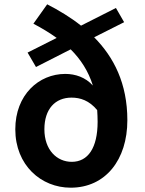

<svg xmlns="http://www.w3.org/2000/svg" viewBox="-20 -857 671 891"><path d="M313 -106C244 -106 186 -161 186 -257C186 -351 236 -404 312 -404C352 -404 394 -391 431 -346C432 -329 433 -311 433 -292C433 -170 388 -106 313 -106ZM556 -754 518 -820 356 -738C307 -777 253 -809 199 -837L135 -747C175 -726 211 -704 243 -681L108 -613L147 -546L308 -628C355 -581 390 -527 411 -460C377 -498 330 -514 283 -514C160 -514 51 -417 51 -257C51 -90 171 14 308 14C470 14 571 -116 571 -299C571 -470 508 -592 417 -684Z"/></svg>

Font: Noto Sans T Chinese Bold
Style: Bold
Weight: 700
Designer: Ryoko NISHIZUKA (kana & ideographs); Paul D. Hunt (Latin, Greek & Cyrillic); Wenlong ZHANG (bopomofo); Sandoll Communica
Foundry: Adobe Systems Incorporated
Version: Version 1.000;PS 1;hotconv 1.0.78;makeotf.lib2.5.61930